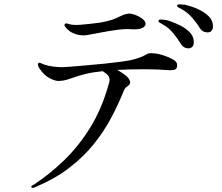

<svg xmlns="http://www.w3.org/2000/svg" viewBox="-20 -837 1040 901"><path d="M760 -743Q766 -742 785.5 -735Q805 -728 828.5 -716Q852 -704 869.5 -686.5Q887 -669 889 -646Q892 -619 874 -612Q865 -608 850.5 -612.5Q836 -617 826 -635Q815 -654 793.5 -680.5Q772 -707 746 -721Q738 -726 730 -730.5Q722 -735 724 -740Q726 -746 736.5 -745.5Q747 -745 760 -743ZM847 -815Q853 -814 873 -808Q893 -802 916.5 -790.5Q940 -779 958 -762Q976 -745 979 -722Q982 -695 965 -687Q956 -683 941 -687Q926 -691 916 -708Q905 -727 882.5 -753Q860 -779 834 -793Q826 -798 818 -802Q810 -806 811 -811Q812 -817 823 -816.5Q834 -816 847 -815ZM583 -773Q595 -774 612.5 -768Q630 -762 644 -752Q658 -742 662 -732Q667 -716 649.5 -706.5Q632 -697 593 -700Q568 -702 530.5 -697Q493 -692 456.5 -685Q420 -678 398 -674Q366 -667 338 -676Q310 -685 297 -699Q286 -710 283.5 -715.5Q281 -721 285 -725Q288 -729 299 -725.5Q310 -722 318 -721Q333 -719 354.5 -720.5Q376 -722 402 -725Q452 -730 480 -737Q508 -744 524.5 -751.5Q541 -759 553.5 -765Q566 -771 583 -773ZM148 40Q131 49 127 41Q126 36 131 33.5Q136 31 141 28Q215 -21 282.5 -86.5Q350 -152 403.5 -238.5Q457 -325 489 -438Q493 -449 494 -458.5Q495 -468 491 -477Q488 -484 479 -491Q470 -498 462 -503Q414 -498 383.5 -490.5Q353 -483 333 -476Q313 -469 296 -463.5Q279 -458 257 -457Q240 -456 213 -470Q186 -484 165 -516Q161 -522 158.5 -530Q156 -538 162 -542Q165 -544 174.5 -539.5Q184 -535 191 -533Q204 -528 230.5 -524.5Q257 -521 280 -522Q287 -522 316 -524.5Q345 -527 386.5 -530.5Q428 -534 472 -538.5Q516 -543 552.5 -548Q589 -553 607 -558Q638 -567 650.5 -573Q663 -579 668.5 -582.5Q674 -586 681 -587Q688 -588 709 -586Q722 -585 746 -577.5Q770 -570 790 -559Q810 -548 811 -535Q813 -516 802 -511Q791 -506 767 -508Q720 -512 654 -512Q588 -512 530 -509Q546 -500 561.5 -489Q577 -478 582 -471Q594 -453 590 -445Q586 -437 576 -430.5Q566 -424 561 -411Q536 -349 502.5 -285.5Q469 -222 421.5 -162.5Q374 -103 307 -51Q240 1 148 40Z"/></svg>

Font: Shippori Mincho TTF
Style: Regular
Weight: 400
Version: Version 2.100